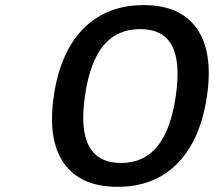

<svg xmlns="http://www.w3.org/2000/svg" viewBox="-20 -723 831 746"><path d="M189 -350.1Q213.9 -520.5 304 -611.8Q394 -703.1 538.1 -703.1Q681.2 -703.1 745.1 -611.6Q809.1 -520 784.2 -350.1Q759.3 -179.7 669.7 -88.4Q580.1 2.9 437 2.9Q293 2.9 228.5 -88.6Q164.1 -180.2 189 -350.1ZM310.1 -350.1Q272 -89.8 450.2 -89.8Q538.6 -89.8 591.1 -153.8Q643.6 -217.8 663.1 -350.1Q682.1 -482.9 647.7 -546.4Q613.3 -609.9 524.9 -609.9Q435.5 -609.9 382.3 -546.4Q329.1 -482.9 310.1 -350.1Z"/></svg>

Font: Trueno
Style: Italic
Weight: 400
Designer: Julieta Ulanovsky
Foundry: Julieta Ulanovsky
Version: Version 3.001b | FøM Fix